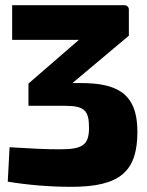

<svg xmlns="http://www.w3.org/2000/svg" viewBox="-20 -710 567 742"><path d="M291 -389H260L478 -572V-673C478 -682 471 -690 461 -690H27V-556H285L90 -387V-301H234C307 -301 324 -281 324 -217C324 -150 300 -133 212 -133C150 -133 100 -136 17 -141L10 -8C87 5 175 12 256 12C446 12 511 -49 511 -201C511 -353 428 -389 291 -389Z"/></svg>

Font: Exo 2 Extra Bold
Style: Regular
Weight: 800
Designer: Natanael Gama
Version: Version 1.001;PS 001.001;hotconv 1.0.88;makeotf.lib2.5.64775